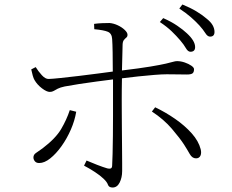

<svg xmlns="http://www.w3.org/2000/svg" viewBox="-20 -818 1040 861"><path d="M696.8 -719.2 711.9 -736.8Q748.5 -720.7 774.9 -702.6Q801.3 -684.6 817.9 -668.9Q855 -634.8 855 -606.9Q855 -585.9 834 -585.9Q822.8 -585.9 813.7 -601.8Q804.7 -617.7 788.1 -637.2Q771.5 -656.7 750 -677.5Q728.5 -698.2 696.8 -719.2ZM293 -324.2 321.8 -316.9Q315.4 -277.8 297.9 -237.3Q280.3 -196.8 255.9 -162.6Q231.4 -128.4 205.3 -107.7Q179.2 -86.9 155.8 -86.9Q142.6 -86.9 136.2 -95Q129.9 -103 129.9 -111.8Q129.9 -124.5 141.4 -132.1Q152.8 -139.6 170.9 -152.8Q229.5 -197.3 254.2 -239.3Q278.8 -281.2 293 -324.2ZM402.8 -687 401.9 -710.9Q419.4 -713.4 438.7 -714.1Q458 -714.8 471.2 -714.8Q489.3 -713.4 508.1 -704.6Q526.9 -695.8 539.3 -683.8Q551.8 -671.9 551.8 -662.1Q551.8 -653.8 546.6 -649.7Q541.5 -645.5 535.9 -638.9Q530.3 -632.3 529.8 -618.2Q529.3 -600.6 528.6 -568.8Q527.8 -537.1 526.9 -502Q607.9 -511.7 654.3 -519.5Q700.7 -527.3 723.9 -532.7Q747.1 -538.1 756.8 -541Q766.6 -543.9 773.9 -543.9Q791 -543.9 808.6 -537.8Q826.2 -531.7 838.1 -523.4Q850.1 -515.1 850.1 -507.8Q850.1 -493.7 843 -488.8Q835.9 -483.9 817.9 -483.9Q798.3 -483.9 777.1 -484.4Q755.9 -484.9 728 -484.9Q707.5 -484.9 672.9 -482.2Q638.2 -479.5 599.4 -475.3Q560.5 -471.2 526.9 -466.8Q526.4 -440.9 526.1 -416.3Q525.9 -391.6 525.9 -372.1Q525.9 -353 526.1 -317.1Q526.4 -281.2 526.6 -238.3Q526.9 -195.3 527.3 -155Q527.8 -114.7 527.8 -86.2Q527.8 -57.6 527.8 -50.8Q527.8 -22 516.6 0.5Q505.4 22.9 484.9 22.9Q468.3 22.9 464.1 10.5Q460 -2 443.8 -17.1Q429.2 -31.2 404.8 -47.1Q380.4 -63 356.9 -75.2L368.2 -98.1Q389.6 -88.9 416 -78.6Q442.4 -68.4 460.9 -63Q470.2 -60.5 476.3 -62.5Q482.4 -64.5 482.9 -75.2Q483.9 -91.3 484.9 -127.7Q485.8 -164.1 486.3 -209.2Q486.8 -254.4 486.8 -298.3Q486.8 -342.3 486.8 -374V-461.9Q454.6 -458 414.6 -452.6Q374.5 -447.3 335.9 -441.4Q297.4 -435.5 270 -430.2Q249.5 -425.8 238.8 -420.2Q228 -414.6 220.7 -410.2Q213.4 -405.8 203.1 -405.8Q189.5 -405.8 168.2 -421.9Q147 -438 134.8 -459Q130.4 -466.3 126.7 -479.5Q123 -492.7 120.1 -506.8L140.1 -517.1Q151.9 -498 167.7 -480.7Q183.6 -463.4 198.2 -463.9Q215.3 -464.4 252.2 -468.3Q289.1 -472.2 333.7 -477.5Q378.4 -482.9 419.4 -488.3Q460.4 -493.7 485.8 -497.1Q485.8 -541 485.1 -582.3Q484.4 -623.5 482.9 -643.1Q481.4 -668 463.6 -675.5Q445.8 -683.1 402.8 -687ZM661.1 -317.9 675.8 -336.9Q722.7 -314.5 765.6 -284.7Q808.6 -254.9 839.6 -220.2Q870.6 -185.5 879.9 -148.9Q884.3 -130.9 878.7 -119.4Q873 -107.9 858.9 -107.9Q841.8 -107.9 830.8 -127.4Q819.8 -147 805.2 -169.9Q787.1 -197.8 751 -240.2Q714.8 -282.7 661.1 -317.9ZM784.2 -779.8 797.9 -797.9Q834 -783.2 860.6 -767.1Q887.2 -751 904.8 -735.8Q925.3 -719.7 933.6 -704.8Q941.9 -689.9 941.9 -674.8Q941.9 -653.8 921.9 -653.8Q910.6 -653.8 900.9 -669.4Q891.1 -685.1 874 -704.1Q856 -723.6 835.7 -741.2Q815.4 -758.8 784.2 -779.8Z"/></svg>

Font: Source Han Serif CN ExtraLight
Style: Regular
Weight: 250
Designer: Ryoko NISHIZUKA  (kana & ideographs); Frank Grießhammer (Latin, Greek & Cyrillic); Wenlong ZHANG  (bopomofo); Sandoll Co
Foundry: Adobe Systems Incorporated
Version: Version 1.001;PS 1.001;hotconv 16.6.54;makeotf.lib2.5.65590